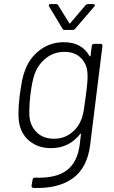

<svg xmlns="http://www.w3.org/2000/svg" viewBox="-20 -718 554 937"><path d="M439 -504H471Q480 -504 480 -494L420 -11Q406 102 334 153Q262 204 142 199Q133 197 134 188L139 159Q139 155 142 152Q145 149 150 149Q253 153 305.5 113.5Q358 74 369 -12L375 -62Q376 -65 374.5 -65.5Q373 -66 371 -64Q317 5 229 5Q166 5 123 -30.5Q80 -66 72 -128Q70 -150 70 -164Q70 -200 76 -251Q82 -296 88 -326Q94 -356 104 -380Q127 -439 177 -475.5Q227 -512 291 -512Q380 -512 417 -444Q418 -442 420 -443Q422 -444 422 -446L428 -494Q430 -504 439 -504ZM399 -252Q405 -298 406.5 -320Q408 -342 407 -359Q405 -405 375 -435Q345 -465 295 -465Q244 -465 205.5 -435Q167 -405 150 -359Q137 -326 128 -253Q123 -209 123 -174Q123 -153 124 -147Q129 -101 160.5 -71Q192 -41 243 -41Q294 -41 330.5 -71Q367 -101 381 -147Q386 -162 389.5 -184Q393 -206 399 -252ZM218 -691Q218 -698 227 -698H252Q262 -698 264 -692L318 -605Q319 -603 320.5 -603Q322 -603 323 -605L397 -692Q402 -698 410 -698H436Q441 -698 442.5 -694Q444 -690 440 -686L347 -578Q343 -572 334 -572H297Q287 -572 285 -578L220 -686Z"/></svg>

Font: Barlow Light
Style: Italic
Weight: 300
Italic angle: -7°
Designer: Jeremy Tribby
Foundry: Tribby Type
Version: Version 1.408